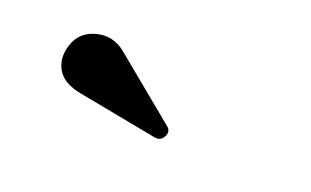

<svg xmlns="http://www.w3.org/2000/svg" viewBox="-37 -1097 673 416"><g transform="rotate(20 300.0 -889.0)"><path d="M328.1 -804.2 145 -838.9Q104.5 -846.7 90.3 -871.1Q76.2 -895.5 85.9 -926.8Q96.7 -961.9 133.3 -971.4Q169.9 -981 200.2 -956.1L346.2 -835.9Q356.4 -827.6 349.9 -814.5Q343.3 -801.3 328.1 -804.2Z"/></g></svg>

Font: Pilowlava
Style: Regular
Weight: 400
Designer: Anton Moglia, Jérémy Landes, Maksym Kobuzan (Cyrillic), Velvetyne Type Foundry
Foundry: Anton Moglia, Jérémy Landes, Velvetyne Type Foundry
Version: Version 1.001;hotconv 1.0.109;makeotfexe 2.5.65596